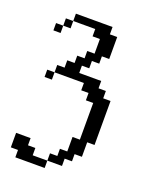

<svg xmlns="http://www.w3.org/2000/svg" viewBox="-101 -472 470 601"><g transform="rotate(20 134.0 -171.5)"><path d="M23.9 72.8V48.3H0V0H48.3V23.9H72.8V48.3H121.6V72.8ZM23.9 -194.8V-219.2H48.3V-194.8ZM0 -341.3V-365.7H23.9V-341.3ZM23.9 -365.7V-390.1H48.3V-365.7ZM121.6 48.3V23.9H146V0H170.4V-48.3H194.8V-170.4H170.4V-194.8H146V-219.2H48.3V-243.7H72.8V-268.1H97.2V-292.5H121.6V-316.9H146V-365.7H121.6V-390.1H48.3V-414.6H170.4V-390.1H194.8V-316.9H170.4V-292.5H146V-268.1H121.6V-243.7H194.8V-219.2H219.2V-194.8H243.7V-48.3H219.2V0H194.8V23.9H170.4V48.3Z"/></g></svg>

Font: FS Mondwest Regular
Style: Regular
Weight: 400
Designer: NZWStudios2024
Foundry: https://fontstruct.com
Version: Version 1.0